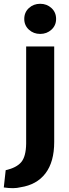

<svg xmlns="http://www.w3.org/2000/svg" viewBox="-76 -784 362 1013"><path d="M220 -684Q220 -650 195.5 -627.5Q171 -605 136 -605Q101 -605 76.5 -627.5Q52 -650 52 -684Q52 -719 76.5 -741.5Q101 -764 136 -764Q171 -764 195.5 -741.5Q220 -719 220 -684ZM210 -35Q210 70 164 130.5Q118 191 32 204Q-2 213 -56 205L-46 114Q11 101 36 71.5Q61 42 62 -26V-539H210Z"/></svg>

Font: Repo
Style: Bold
Weight: 700
Designer: Stefan Peev
Foundry: Context Ltd
Version: Version 001.000